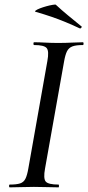

<svg xmlns="http://www.w3.org/2000/svg" viewBox="-20 -807 380 827"><path d="M22 0Q19 0 19 -6Q19 -12 22 -12Q51 -12 66.5 -17Q82 -22 89.5 -37Q97 -52 102 -81L184 -544Q192 -587 181 -600Q170 -613 127 -613Q124 -613 124 -619Q124 -625 127 -625Q148 -625 174.5 -623.5Q201 -622 230 -622Q263 -622 290 -623.5Q317 -625 337 -625Q340 -625 340 -619Q340 -613 337 -613Q307 -613 291.5 -607Q276 -601 268.5 -586Q261 -571 256 -542L174 -81Q166 -38 177 -25Q188 -12 232 -12Q234 -12 234 -6Q234 0 232 0Q211 0 184.5 -1Q158 -2 126 -2Q97 -2 70 -1Q43 0 22 0ZM323 -685Q291 -700 262 -712Q233 -724 202.5 -734.5Q172 -745 134 -756Q128 -757 133.5 -761.5Q139 -766 152 -771Q165 -776 179.5 -780Q194 -784 206 -786Q218 -788 220 -787Q247 -762 272 -741.5Q297 -721 330 -694Q334 -693 330.5 -688Q327 -683 323 -685Z"/></svg>

Font: Cormorant Garamond Light Medium
Style: Italic
Weight: 500
Italic angle: -10°
Version: Version 4.001